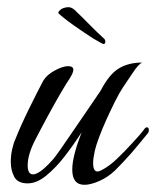

<svg xmlns="http://www.w3.org/2000/svg" viewBox="-20 -511 434 534"><path d="M215 3Q181 3 181 -39Q181 -59 188 -85.5Q195 -112 207 -143Q186 -110 160.5 -77Q135 -44 108.5 -22.5Q82 -1 57 -1Q29 -1 19.5 -19.5Q10 -38 10 -60Q10 -79 14 -96.5Q18 -114 22 -122Q37 -160 59.5 -206Q82 -252 100 -286Q110 -303 132.5 -315Q155 -327 169 -327Q184 -327 184 -317Q184 -309 174 -293Q165 -280 149 -252.5Q133 -225 114.5 -191Q96 -157 79 -124Q57 -82 57 -51Q57 -26 72 -26Q80 -26 93 -35Q106 -44 124 -64Q132 -72 148.5 -96Q165 -120 186 -150.5Q207 -181 227 -210.5Q247 -240 260 -259Q284 -305 311 -321Q338 -337 375 -337Q365 -332 351 -311Q337 -290 322 -268Q312 -253 300 -229Q288 -205 276 -178.5Q264 -152 255.5 -129Q247 -106 244 -93Q239 -71 239 -58Q239 -34 251 -34Q255 -34 261 -37Q283 -48 305 -69Q327 -90 347 -112Q357 -123 366 -133Q375 -143 383 -154Q386 -157 388 -157Q394 -157 394 -149Q394 -143 390 -139Q369 -113 346 -86Q324 -61 300 -37Q280 -18 256 -7.5Q232 3 215 3ZM266 -389Q264 -390 253 -396Q242 -402 230 -410Q218 -418 212 -422Q203 -428 186.5 -439.5Q170 -451 156.5 -462Q143 -473 142 -475Q142 -479 149 -484.5Q156 -490 169 -491H170Q177 -491 183.5 -486.5Q190 -482 194 -477Q205 -467 228 -443.5Q251 -420 270 -403Q273 -400 273 -396Q273 -387 266 -389Z"/></svg>

Font: Birthstone
Style: Regular
Weight: 400
Designer: Robert E. Leuschke
Foundry: Robert E. Leuschke
Version: Version 1.013; ttfautohint (v1.8.3)